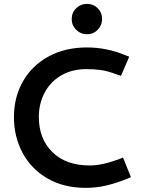

<svg xmlns="http://www.w3.org/2000/svg" viewBox="-20 -932 718 964"><path d="M50 0ZM50 -343.8Q50 -246.2 93.1 -165Q136.2 -83.8 218.1 -36.2Q300 11.2 410 11.2Q462.5 11.2 511.2 0Q560 -11.2 620 -35L637.5 -42.5L597.5 -141.2L580 -133.8Q492.5 -101.2 431.2 -101.2Q311.2 -101.2 243.1 -168.1Q175 -235 175 -345Q175 -411.2 203.8 -466.2Q232.5 -521.2 286.9 -553.1Q341.2 -585 413.8 -585Q451.2 -585 485 -580.6Q518.8 -576.2 568.8 -557.5L587.5 -551.2L628.8 -647.5L608.8 -655Q516.2 -693.8 416.2 -693.8Q306.2 -693.8 223.1 -648.1Q140 -602.5 95 -523.1Q50 -443.8 50 -343.8ZM340 -836.2Q340 -868.8 362.5 -890.6Q385 -912.5 416.2 -912.5Q448.8 -912.5 470.6 -890.6Q492.5 -868.8 492.5 -836.2Q492.5 -805 470.6 -782.5Q448.8 -760 416.2 -760Q385 -760 362.5 -782.5Q340 -805 340 -836.2Z"/></svg>

Font: Cambay
Style: Bold
Weight: 700
Designer: Pooja Saxena
Foundry: Pooja Saxena
Version: Version 1.096;PS 001.096;hotconv 1.0.70;makeotf.lib2.5.58329